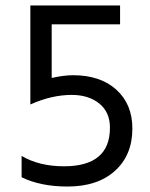

<svg xmlns="http://www.w3.org/2000/svg" viewBox="-20 -674 549 702"><path d="M464 -204Q464 -107 400.5 -49.5Q337 8 227 8Q128 8 59 -26V-104Q123 -66 214 -66Q382 -66 382 -207Q382 -264 343 -295.5Q304 -327 242 -327Q169 -327 91 -292V-654H419V-585H169V-389Q214 -399 247 -399Q347 -399 405.5 -346Q464 -293 464 -204Z"/></svg>

Font: Hind Guntur
Style: Regular
Weight: 400
Version: Version 1.000;PS 1.0;hotconv 1.0.86;makeotf.lib2.5.63406; tt